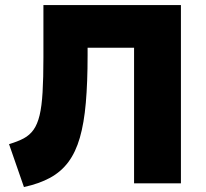

<svg xmlns="http://www.w3.org/2000/svg" viewBox="-20 -720 810 754"><path d="M74 14.5 15.5 -154Q49.5 -164 73 -176.5Q96.5 -189 111.8 -210.5Q127 -232 135.5 -267.2Q144 -302.5 147.2 -357.8Q150.5 -413 150.5 -494V-700H690.5V0H506.5V-532.5H324V-503Q324 -396 317 -316Q310 -236 293.5 -179Q277 -122 248.5 -83.8Q220 -45.5 177 -22Q134 1.5 74 14.5Z"/></svg>

Font: Geologica Roman ExtraBold
Style: Regular
Weight: 800
Designer: Sindre Bremnes, Frode Helland
Foundry: Monokrom Skriftforlag AS
Version: Version 1.010;gftools[0.9.28]